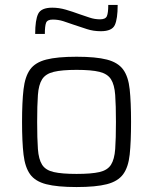

<svg xmlns="http://www.w3.org/2000/svg" viewBox="-20 -747 618 775"><path d="M289 8Q211 8 166.5 -3.5Q122 -15 101.5 -43.5Q81 -72 75 -123Q69 -174 69 -255Q69 -335 75 -386.5Q81 -438 101.5 -466.5Q122 -495 166.5 -506.5Q211 -518 289 -518Q367 -518 411.5 -506.5Q456 -495 477 -466.5Q498 -438 503.5 -386.5Q509 -335 509 -255Q509 -174 503.5 -123Q498 -72 477 -43.5Q456 -15 411.5 -3.5Q367 8 289 8ZM289 -45Q349 -45 381.5 -52.5Q414 -60 428 -82Q442 -104 445 -145.5Q448 -187 448 -255Q448 -322 445 -363.5Q442 -405 428 -427Q414 -449 381.5 -457Q349 -465 289 -465Q230 -465 197 -457Q164 -449 150 -427Q136 -405 133 -363.5Q130 -322 130 -255Q130 -187 133 -145.5Q136 -104 150 -82Q164 -60 197 -52.5Q230 -45 289 -45ZM122 -610Q122 -666 134 -691Q146 -716 191 -716Q218 -716 245.5 -708Q273 -700 300 -690Q321 -683 341.5 -676Q362 -669 384 -669Q406 -669 411.5 -682Q417 -695 417 -727H455Q455 -671 443.5 -646Q432 -621 387 -621Q357 -621 331 -629.5Q305 -638 278 -647Q256 -655 235.5 -661.5Q215 -668 193 -668Q171 -668 166 -655Q161 -642 161 -610Z"/></svg>

Font: Saira Light
Style: Regular
Weight: 300
Designer: Hector Gatti with collaboration of the Omnibus-Type team
Foundry: Omnibus-Type
Version: Version 1.100; ttfautohint (v1.8.3)